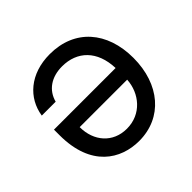

<svg xmlns="http://www.w3.org/2000/svg" viewBox="-142 -709 868 868"><g transform="rotate(-45 292.0 -275.0)"><path d="M278.1 -556.8C151.3 -556.8 70.7 -483 56.1 -385.7H144.9C160.2 -443.9 209.2 -478.3 278.1 -478.3C374.3 -478.3 440.3 -415.8 444.2 -301.8H50.1V-266C50.1 -64.3 170.1 7.1 286.6 7.1C435.4 7.1 533.7 -109 533.7 -277C533.7 -445 436.8 -556.8 278.1 -556.8ZM140.3 -227.6H443.9C438.9 -144.9 379.6 -71.4 286.2 -71.4C197.4 -71.4 140.3 -137.8 140.3 -227.6Z"/></g></svg>

Font: Margiela Sans Text
Style: Regular
Weight: 400
Designer: Stefan Endress, Andreas Faust
Version: Version 1.100;FEAKit 1.0